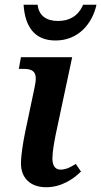

<svg xmlns="http://www.w3.org/2000/svg" viewBox="-20 -776 425 806"><path d="M213 -606C311 -606 368 -679 385 -756H329C308 -708 271 -688 223 -688C175 -688 143 -710 138 -756H79C85 -664 125 -606 213 -606ZM174 10C238 10 289 -25 320 -56L298 -88C275 -73 256 -64 234 -64C212 -64 200 -80 200 -111C200 -139 208 -182 214 -212L283 -536H68L59 -487H75C125 -487 139 -471 125 -408L86 -223C77 -180 68 -123 68 -90C68 -30 106 10 174 10Z"/></svg>

Font: Noto Serif SemiBold
Style: Italic
Weight: 600
Italic angle: -12°
Designer: Monotype Design Team
Foundry: Monotype Imaging Inc.
Version: Version 2.014